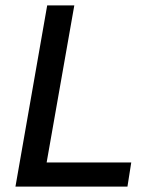

<svg xmlns="http://www.w3.org/2000/svg" viewBox="-20 -688 575 708"><path d="M37 0 154 -668H254L152 -89H464L450 0Z"/></svg>

Font: Gantari Medium
Style: Italic
Weight: 500
Italic angle: -10°
Designer: Anugrah Pasau
Foundry: Lafontype
Version: Version 1.000